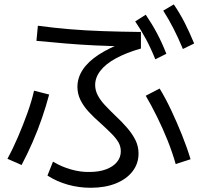

<svg xmlns="http://www.w3.org/2000/svg" viewBox="-20 -866 920 890"><path d="M200 -52.2 225.6 -116.7Q264.4 -93.3 308.9 -80.6Q353.3 -67.8 395.6 -68.9Q438.9 -68.9 471.7 -81.1Q504.4 -93.3 522.2 -115Q540 -136.7 540 -164.4Q540 -186.7 529.4 -205.6Q518.9 -224.4 497.8 -245.6Q476.7 -266.7 447.8 -293.3Q415.6 -321.1 391.1 -347.8Q366.7 -374.4 352.8 -402.8Q338.9 -431.1 338.9 -463.3Q338.9 -505.6 363.9 -543.3Q388.9 -581.1 437.8 -612.8Q486.7 -644.4 556.7 -671.1L568.9 -651.1Q487.8 -652.2 418.9 -655.6Q350 -658.9 285 -664.4Q220 -670 148.9 -676.7L155.6 -746.7Q230 -736.7 303.3 -730.6Q376.7 -724.4 457.8 -721.7Q538.9 -718.9 633.3 -717.8V-641.1Q566.7 -622.2 518.3 -596.1Q470 -570 445.6 -538.3Q421.1 -506.7 421.1 -472.2Q421.1 -447.8 432.8 -425Q444.4 -402.2 466.1 -378.9Q487.8 -355.6 515.6 -328.9Q545.6 -301.1 569.4 -273.3Q593.3 -245.6 607.8 -216.7Q622.2 -187.8 622.2 -154.4Q622.2 -107.8 594.4 -71.7Q566.7 -35.6 516.7 -15.6Q466.7 4.4 400 4.4Q345.6 4.4 294.4 -10Q243.3 -24.4 200 -52.2ZM14.4 -130Q40 -176.7 63.3 -231.1Q86.7 -285.6 106.7 -341.1Q126.7 -396.7 137.8 -445.6L207.8 -427.8Q194.4 -376.7 175 -320Q155.6 -263.3 131.1 -207.2Q106.7 -151.1 80 -101.1ZM794.4 -105.6Q778.9 -160 756.7 -215.6Q734.4 -271.1 708.3 -323.9Q682.2 -376.7 655.6 -422.2L720 -455.6Q747.8 -410 773.9 -354.4Q800 -298.9 823.3 -241.1Q846.7 -183.3 863.3 -127.8ZM700 -591.1Q678.9 -643.3 656.1 -685.6Q633.3 -727.8 606.7 -766.7L655.6 -797.8Q684.4 -755.6 707.8 -711.7Q731.1 -667.8 751.1 -616.7ZM827.8 -638.9Q805.6 -692.2 783.9 -734.4Q762.2 -776.7 736.7 -816.7L785.6 -845.6Q814.4 -803.3 836.7 -759.4Q858.9 -715.6 880 -664.4Z"/></svg>

Font: Paperlogy 4 Regular
Style: Regular
Weight: 400
Designer: redesigned by Lee Juim, glyphs from Gmarket Sans & Montserrat
Foundry: PT&
Version: Version 1.001